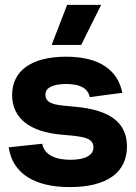

<svg xmlns="http://www.w3.org/2000/svg" viewBox="-20 -751 554 784"><path d="M265.5 13C416 13 498.5 -46.5 498.5 -153C498.5 -259.5 415 -302.5 293 -314.5L235.5 -320C192.5 -325 165.5 -333.5 165.5 -365C165.5 -393.5 197.5 -408 250.5 -408C303.5 -408 339 -392.5 346.5 -354.5L479.5 -372C461.5 -464 387 -519.5 250.5 -519.5C108 -519.5 29.5 -462 29.5 -363C29.5 -262.5 110.5 -213 223 -202L281 -196.5C332 -190.5 361.5 -183 361.5 -148.5C361.5 -117 327 -98.5 268 -98.5C209 -98.5 161 -117 152.5 -164L15.5 -149.5C31.5 -41.5 122 13 265.5 13ZM254 -731 191 -567.5H311.5L393 -731Z"/></svg>

Font: MCL Standard Bold
Style: Regular
Weight: 700
Designer: Květoslav Bartoš
Foundry: Florian Karsten
Version: Version 1.001;Glyphs 3.2.3 (3260)